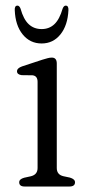

<svg xmlns="http://www.w3.org/2000/svg" viewBox="-20 -680 330 700"><path d="M187 -448.5V-67.5Q187 -43 211.5 -37.5L235 -32.5Q253.5 -27 253.5 -15.5Q253.5 0 233 0H70Q50 0 50 -15.5Q50 -27 68 -32L93 -37.5Q117 -43.5 117 -67.5V-381.5Q117 -403.5 98.5 -405.5L58.5 -406Q42 -408.5 42 -420Q42 -431.5 60.5 -438L135 -462.5Q145.5 -465.5 153.5 -467.8Q161.5 -470 169 -470Q187 -470 187 -448.5ZM131.8 -574Q159.5 -574 178.3 -591.8Q197.1 -609.5 208.3 -648.5Q212.6 -659.5 219.5 -659.5Q230.3 -659.5 229.5 -643Q226.9 -587.5 200.3 -554.5Q173.7 -521.5 131.8 -521.5Q89.5 -521.5 62.7 -554.5Q35.9 -587.5 33.8 -643Q32.9 -659.5 43.7 -659.5Q50.6 -659.5 54.9 -648.5Q65.7 -609.5 84.7 -591.8Q103.7 -574 131.8 -574Z"/></svg>

Font: Fraunces 9pt Soft Light
Style: Regular
Weight: 300
Version: Version 1.000;[0bf87f6ff]